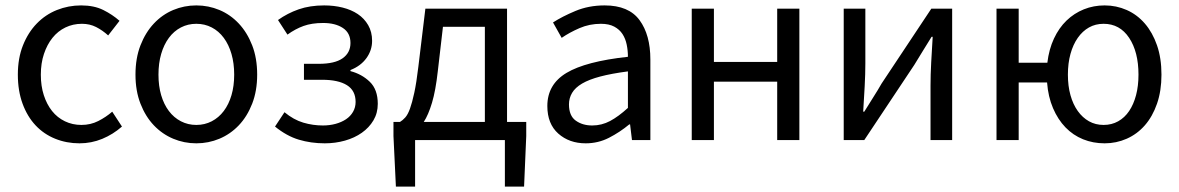

<svg xmlns="http://www.w3.org/2000/svg" viewBox="-20 -518 4361 710"><path d="M274 12Q226 12 184 -5Q142 -22 111.5 -54.5Q81 -87 63.5 -134.5Q46 -182 46 -242Q46 -303 65 -350.5Q84 -398 116 -431Q148 -464 190.5 -481Q233 -498 280 -498Q328 -498 362 -481Q396 -464 422 -441L380 -387Q359 -406 335.5 -418Q312 -430 283 -430Q250 -430 222 -416.5Q194 -403 174 -378Q154 -353 142.5 -318.5Q131 -284 131 -242Q131 -200 142 -166Q153 -132 172.5 -107.5Q192 -83 220 -69.5Q248 -56 281 -56Q315 -56 343.5 -70.5Q372 -85 395 -105L431 -50Q398 -21 358 -4.5Q318 12 274 12Z M706 12Q661 12 620.5 -5Q580 -22 549 -54.5Q518 -87 499.5 -134.5Q481 -182 481 -242Q481 -303 499.5 -350.5Q518 -398 549 -431Q580 -464 620.5 -481Q661 -498 706 -498Q751 -498 791.5 -481Q832 -464 863 -431Q894 -398 912.5 -350.5Q931 -303 931 -242Q931 -182 912.5 -134.5Q894 -87 863 -54.5Q832 -22 791.5 -5Q751 12 706 12ZM706 -56Q737 -56 763 -69.5Q789 -83 807.5 -107.5Q826 -132 836 -166Q846 -200 846 -242Q846 -284 836 -318.5Q826 -353 807.5 -378Q789 -403 763 -416.5Q737 -430 706 -430Q675 -430 649 -416.5Q623 -403 604.5 -378Q586 -353 576 -318.5Q566 -284 566 -242Q566 -200 576 -166Q586 -132 604.5 -107.5Q623 -83 649 -69.5Q675 -56 706 -56Z M1181 12Q1130 12 1085 -1.5Q1040 -15 997 -50L1032 -103Q1066 -75 1101.5 -64.5Q1137 -54 1174 -54Q1199 -54 1221 -60Q1243 -66 1259.5 -77Q1276 -88 1285.5 -104.5Q1295 -121 1295 -141Q1295 -183 1263 -203Q1231 -223 1171 -223H1104V-282H1159Q1218 -282 1247 -302.5Q1276 -323 1276 -359Q1276 -396 1248 -414.5Q1220 -433 1175 -433Q1133 -433 1102.5 -422Q1072 -411 1043 -390L1008 -444Q1043 -469 1084.5 -483.5Q1126 -498 1179 -498Q1215 -498 1247 -490Q1279 -482 1303 -466Q1327 -450 1341.5 -425Q1356 -400 1356 -367Q1356 -332 1335 -303Q1314 -274 1276 -259V-255Q1318 -244 1347.5 -215.5Q1377 -187 1377 -134Q1377 -100 1361 -73Q1345 -46 1318 -27Q1291 -8 1255.5 2Q1220 12 1181 12Z M1515 0V172H1444L1435 -15V-67H1459Q1469 -73 1478.5 -83.5Q1488 -94 1496 -116Q1504 -138 1512 -175Q1520 -212 1527 -271L1553 -486H1855V-67H1926V-15L1918 172H1847V0ZM1599 -255Q1591 -183 1577.5 -138Q1564 -93 1547 -67H1773V-419H1618Z M2146 12Q2085 12 2044.5 -24Q2004 -60 2004 -126Q2004 -206 2075 -248.5Q2146 -291 2302 -308Q2302 -331 2297.5 -353Q2293 -375 2282 -392Q2271 -409 2251.5 -419.5Q2232 -430 2202 -430Q2160 -430 2123 -414Q2086 -398 2057 -378L2025 -435Q2059 -457 2108 -477.5Q2157 -498 2216 -498Q2305 -498 2345 -443.5Q2385 -389 2385 -298V0H2317L2310 -58H2307Q2272 -29 2232 -8.5Q2192 12 2146 12ZM2170 -54Q2205 -54 2236 -70.5Q2267 -87 2302 -119V-254Q2241 -246 2199.5 -235Q2158 -224 2132.5 -209Q2107 -194 2095.5 -174.5Q2084 -155 2084 -132Q2084 -90 2109 -72Q2134 -54 2170 -54Z M2538 0V-486H2620V-289H2854V-486H2936V0H2854V-216H2620V0Z M3100 0V-486H3180V-284Q3180 -245 3177.5 -198.5Q3175 -152 3172 -105H3176Q3190 -128 3208.5 -157Q3227 -186 3240 -209L3424 -486H3501V0H3421V-202Q3421 -241 3423.5 -287.5Q3426 -334 3429 -382H3425Q3411 -359 3392.5 -329.5Q3374 -300 3361 -278L3176 0Z M4065 12Q4022 12 3985 -3Q3948 -18 3920 -47Q3892 -76 3874 -118Q3856 -160 3852 -213H3747V0H3665V-486H3747V-286H3853Q3859 -336 3877.5 -375.5Q3896 -415 3924 -442Q3952 -469 3988 -483.5Q4024 -498 4065 -498Q4108 -498 4146.5 -481Q4185 -464 4213.5 -431Q4242 -398 4258.5 -350.5Q4275 -303 4275 -242Q4275 -182 4258.5 -134.5Q4242 -87 4213.5 -54.5Q4185 -22 4146.5 -5Q4108 12 4065 12ZM4061 -56Q4091 -56 4115 -69.5Q4139 -83 4155.5 -107.5Q4172 -132 4181 -166Q4190 -200 4190 -242Q4190 -326 4155.5 -378Q4121 -430 4061 -430Q4031 -430 4007 -416.5Q3983 -403 3965.5 -378Q3948 -353 3938.5 -318.5Q3929 -284 3929 -242Q3929 -200 3938.5 -166Q3948 -132 3965.5 -107.5Q3983 -83 4007 -69.5Q4031 -56 4061 -56Z"/></svg>

Font: Processing Sans Pro
Style: Regular
Weight: 400
Designer: Paul D. Hunt
Foundry: Adobe Systems Incorporated
Version: Version 2.020;PS 2.000;hotconv 1.0.86;makeotf.lib2.5.63406